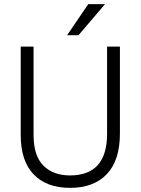

<svg xmlns="http://www.w3.org/2000/svg" viewBox="-20 -899 679 927"><path d="M559 -255Q559 -125 496 -58.5Q433 8 318 8Q205 8 142.5 -57Q80 -122 80 -247V-674H142V-248Q142 -147 189.5 -99.5Q237 -52 318 -52Q497 -52 497 -253V-674H559ZM359 -729H304L406 -879H487Z"/></svg>

Font: Hind Vadodara Light
Style: Regular
Weight: 300
Designer: Hitesh Malaviya
Foundry: Indian Type Foundry
Version: Version 1.000;PS 1.0;hotconv 1.0.86;makeotf.lib2.5.63406; tt